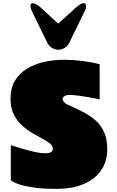

<svg xmlns="http://www.w3.org/2000/svg" viewBox="-20 -1182 746 1221"><path d="M48.8 -258.8Q51.8 -258.3 76.4 -250.2Q101.1 -242.2 136.2 -232.2Q171.4 -222.2 206.8 -214.6Q242.2 -207 267.1 -207Q288.6 -207 302.2 -213.4Q315.9 -219.7 315.9 -236.8Q315.9 -255.4 296.4 -270.5Q276.9 -285.6 246.3 -301.8Q215.8 -317.9 181.4 -338.4Q147 -358.9 116.5 -387.7Q85.9 -416.5 66.4 -456.8Q46.9 -497.1 46.9 -553.2Q46.9 -622.1 75.7 -669.7Q104.5 -717.3 153.1 -746.3Q201.7 -775.4 262.5 -788.6Q323.2 -801.8 387.2 -801.8Q441.4 -801.8 489.7 -795.9Q538.1 -790 571.5 -783.2Q605 -776.4 613.8 -773.9V-549.8Q613.8 -549.8 593.5 -554.2Q573.2 -558.6 542.7 -564Q512.2 -569.3 479.7 -573.7Q447.3 -578.1 422.9 -578.1Q400.4 -578.1 389.2 -570.3Q377.9 -562.5 377.9 -551.8Q377.9 -543 387.7 -532.5Q397.5 -522 411.1 -516.1Q462.4 -493.7 507.8 -470.2Q553.2 -446.8 587.9 -416Q622.6 -385.3 642.3 -341.1Q662.1 -296.9 662.1 -232.9Q662.1 -156.7 623.8 -100.1Q585.4 -43.5 513.4 -12.2Q441.4 19 339.8 19Q252.4 19 195.8 10.7Q139.2 2.4 106.9 -8.1Q74.7 -18.6 61.8 -26.9Q48.8 -35.2 48.8 -35.2ZM181.2 -1113.8Q173.3 -1132.3 173.3 -1144.5Q173.3 -1161.6 188 -1161.6Q208.5 -1161.6 240.2 -1132.8L350.1 -1031.7L461.4 -1132.8Q492.7 -1161.6 513.2 -1161.6Q527.3 -1161.6 527.3 -1144.5Q527.3 -1138.7 526.1 -1131.1Q524.9 -1123.5 520 -1113.8L420.4 -909.7Q409.7 -887.2 390.4 -876.5Q371.1 -865.7 351.1 -865.7Q331.5 -865.7 311.5 -877.2Q291.5 -888.7 281.2 -909.7Z"/></svg>

Font: Rammetto One
Style: Regular
Weight: 400
Designer: Vernon Adams
Foundry: Vernon Adams
Version: Version 1.100; ttfautohint (v1.8.4.7-5d5b)